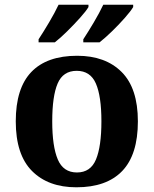

<svg xmlns="http://www.w3.org/2000/svg" viewBox="-20 -786 653 816"><path d="M304.6 10Q185 10 116 -59.3Q47 -128.7 47 -270.3Q47 -411 113.1 -480Q179.2 -549 308 -549Q428 -549 497 -480Q566 -411 566 -270.3Q566 -128.7 499.5 -59.3Q433 10 304.6 10ZM307 -53Q365 -53 388 -108.5Q411 -164 411 -270.5Q411 -377 387.5 -431Q364 -485 306 -485Q248 -485 225 -431.2Q202 -377.5 202 -270Q202 -164 225.5 -108.5Q249 -53 307 -53ZM334 -619Q355 -651 379 -691.5Q403 -732 419 -766H546V-756Q536 -739 510.5 -710Q485 -681 455.5 -652.5Q426 -624 403 -606H334ZM144 -619Q165 -651 189 -691.5Q213 -732 229 -766H356V-756Q346 -739 320 -710Q294 -681 265 -652.5Q236 -624 213 -606H144Z"/></svg>

Font: Noto Naskh Arabic UI
Style: Regular
Weight: 400
Designer: Monotype Design Team, David Williams, Mohamad Dakak and Nizar Qandah
Foundry: Monotype Imaging Inc.
Version: Version 2.014